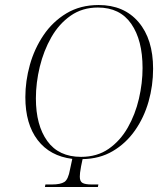

<svg xmlns="http://www.w3.org/2000/svg" viewBox="-20 -745 649 765"><path d="M159 0 161 -10H187Q221 -10 236.5 -20Q252 -30 259 -70L268 -112Q179 -123 130 -187Q81 -251 81 -358Q81 -422 99 -486.5Q117 -551 153.5 -605Q190 -659 245 -692Q300 -725 373 -725Q474 -725 532 -657Q590 -589 590 -471Q590 -404 572 -340.5Q554 -277 518 -225.5Q482 -174 429.5 -143Q377 -112 309 -111L303 -82Q300 -67 299 -57Q298 -47 298 -41Q298 -22 309 -16Q320 -10 345 -10H372L370 0ZM303 -120Q367 -120 413 -152Q459 -184 489 -236.5Q519 -289 533.5 -351.5Q548 -414 548 -474Q548 -585 503 -650Q458 -715 370 -715Q308 -715 261.5 -682.5Q215 -650 184.5 -596.5Q154 -543 138.5 -479Q123 -415 123 -353Q123 -246 168.5 -183Q214 -120 303 -120Z"/></svg>

Font: Noto Serif Display Condensed ExtraLight
Style: Italic
Weight: 200
Width: 3
Italic angle: -12°
Designer: Monotype Design Team
Foundry: Monotype Imaging Inc.
Version: Version 2.009